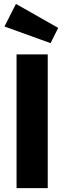

<svg xmlns="http://www.w3.org/2000/svg" viewBox="-20 -975 333 995"><path d="M227.4 -693.2V0H65.8V-693.2ZM62.6 -954.8 281.6 -830.4 242 -751.4 3.2 -837.6Z"/></svg>

Font: Firava
Style: Regular
Weight: 400
Designer: Carrois Corporate & Edenspiekermann AG
Foundry: Greg Finn Gibson
Version: Version 5.000